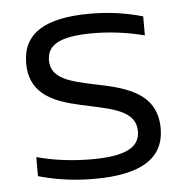

<svg xmlns="http://www.w3.org/2000/svg" viewBox="-43 -552 588 603"><g transform="rotate(-5 250.5 -250.0)"><path d="M241 -219C321 -202 380 -187 380 -128C380 -77 334 -53 228 -53C169 -53 110 -60 55 -75V-15C110 1 169 9 231 9C376 9 452 -35 452 -131C452 -249 343 -269 251 -288C187 -302 121 -315 121 -374C121 -423 162 -447 265 -447C320 -447 375 -440 428 -426V-486C376 -501 321 -509 263 -509C119 -509 49 -465 49 -371C49 -254 159 -237 241 -219Z"/></g></svg>

Font: LT Wave Alt Light
Style: Regular
Weight: 300
Designer: Daniel Lyons
Version: Version 2.5 (Glyphs App)